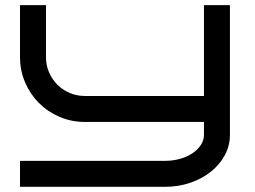

<svg xmlns="http://www.w3.org/2000/svg" viewBox="-20 -720 984 740"><path d="M866.2 -200.2Q866.2 -158.2 846.4 -121.8Q826.7 -85.4 792.7 -58.3Q758.8 -31.2 713.4 -15.6Q668 0 616.2 0H57.1V-100.1H616.2Q647 -100.1 674.3 -107.9Q701.7 -115.7 721.9 -129.4Q742.2 -143.1 754.2 -161.4Q766.1 -179.7 766.1 -200.2V-250H307.1Q255.4 -250 209.7 -269.5Q164.1 -289.1 130.1 -323Q96.2 -356.9 76.7 -402.6Q57.1 -448.2 57.1 -500V-700.2H157.2V-500Q157.2 -468.8 168.9 -441.4Q180.7 -414.1 200.9 -393.8Q221.2 -373.5 248.5 -361.8Q275.9 -350.1 307.1 -350.1H766.1V-700.2H866.2Z"/></svg>

Font: Bruno Ace SC
Style: Regular
Weight: 400
Designer: Astigmatic (AOETI)
Foundry: Astigmatic (AOETI)
Version: Version 1.000